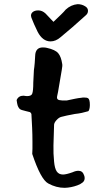

<svg xmlns="http://www.w3.org/2000/svg" viewBox="-20 -881 502 923"><path d="M223 -682Q185 -682 161 -728Q151 -748 143.5 -765.5Q136 -783 131 -796Q130 -800 129.5 -802.5Q129 -805 129 -806Q129 -817 138.5 -824Q148 -831 164 -831Q183 -831 199 -816L217 -797Q219 -795 224 -789.5Q229 -784 237 -776Q258 -796 273 -810.5Q288 -825 296 -835Q321 -858 353 -861Q373 -861 389 -851Q403 -843 403 -829Q403 -816 392 -807Q359 -777 329 -751Q299 -725 271 -702Q248 -682 223 -682ZM291 22Q250 22 212 1Q176 -18 135 -141Q136 -151 136 -166Q136 -181 136 -201Q136 -233 134.5 -266Q133 -299 131 -333Q129 -339 124 -342L104 -347Q80 -352 74 -358Q67 -366 64.5 -375Q62 -384 60 -400Q69 -421 93 -421Q99 -420 103.5 -419.5Q108 -419 110 -419Q131 -419 135 -431Q140 -444 140 -484L143 -544Q143 -544 143.5 -548Q144 -552 145 -559Q146 -566 147 -579.5Q148 -593 149 -612Q150 -653 186 -653Q192 -653 196.5 -652.5Q201 -652 205 -651Q246 -642 260 -625Q274 -608 279 -574Q280 -570 279.5 -563Q279 -556 277 -545L259 -439L256 -425Q255 -421 254.5 -417.5Q254 -414 254 -412Q254 -403 264 -400Q276 -397 301 -398Q324 -403 341.5 -406.5Q359 -410 371 -411Q373 -412 377.5 -412Q382 -412 387 -412Q399 -412 403 -409Q412 -404 412 -376Q412 -365 409.5 -356Q407 -347 403 -346Q390 -342 374 -338.5Q358 -335 339 -333Q317 -329 301 -325.5Q285 -322 274 -319Q263 -316 252 -304Q241 -292 240 -282L237 -182Q236 -143 240 -104Q243 -71 253 -56.5Q263 -42 283 -42Q298 -42 329 -53Q344 -60 357 -60Q377 -60 384 -39Q387 -32 387 -25Q387 -12 377.5 -4Q368 4 352 10Q322 21 291 22Z"/></svg>

Font: Mansalva
Style: Regular
Weight: 400
Designer: Carolina Short
Foundry: Carolina Short
Version: Version 2.112; ttfautohint (v1.8.4.7-5d5b)